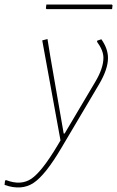

<svg xmlns="http://www.w3.org/2000/svg" viewBox="-130 -627 513 841"><path d="M360 -607 363 -604 361 -587H74L71 -590L73 -607ZM78 -456 90 -382 149 -42H153L287 -268Q323 -328 323 -374Q323 -406 295 -444L296 -449L314 -455Q343 -414 343 -373Q343 -324 304 -258L140 19Q69 140 16.5 174.5Q-36 209 -110 183L-108 164L-103 162Q-38 187 8 155.5Q54 124 122 10L135 -12L55 -450Z"/></svg>

Font: Alegreya Sans SC Thin
Style: Italic
Weight: 100
Italic angle: -7°
Designer: Juan Pablo del Peral
Foundry: Huerta Tipografica
Version: Version 2.007